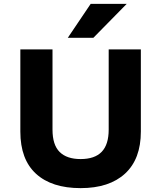

<svg xmlns="http://www.w3.org/2000/svg" viewBox="-20 -960 832 991"><path d="M396 11Q247 11 166 -63Q85 -137 85 -281V-705H251V-291Q251 -212 288 -175.5Q325 -139 396 -139Q469 -139 505 -176.5Q541 -214 541 -291V-705H707V-281Q707 -139 625.5 -64Q544 11 396 11ZM330 -765 448 -940H634L462 -765Z"/></svg>

Font: Nunito Sans 6pt ExtraBold
Style: Regular
Weight: 800
Version: Version 3.101;gftools[0.9.27]